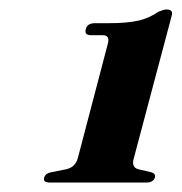

<svg xmlns="http://www.w3.org/2000/svg" viewBox="-20 -737 384 406"><path d="M173 -662.5Q157.5 -662.5 161.5 -675.5Q164.5 -688 181 -688H211.5Q249.5 -688 273 -693.5Q296.5 -699 314.5 -712Q326.5 -717 332 -717Q347 -717 343 -703.5L263 -402.5Q257 -383 273 -379L299 -373Q310 -370 307.5 -361.5Q304 -351 289 -351H86Q70 -351 73.5 -361.5Q75.5 -370.5 89.5 -373L119.5 -379Q139 -383 144.5 -402.5L208 -644.5Q213 -662.5 197.5 -662.5Z"/></svg>

Font: Fraunces 72pt
Style: Bold Italic
Weight: 700
Italic angle: -16°
Version: Version 1.000;[b76b70a41]